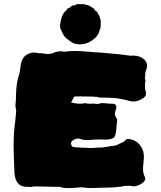

<svg xmlns="http://www.w3.org/2000/svg" viewBox="-20 -928 815 972"><path d="M288.6 19.5C284.7 18.1 280.8 17.6 277.3 17.6C274.9 17.6 272.9 17.6 271 18.1C271 18.1 158.7 15.6 158.7 15.6C151.9 15.6 145 16.6 138.7 18.6C138.7 18.6 112.8 17.6 112.8 17.6C77.6 17.6 57.6 -5.4 53.2 -50.8C50.3 -124 48.8 -171.4 48.8 -192.4C48.8 -231.4 51.3 -270.5 56.6 -310.1C56.6 -310.1 62 -364.7 62 -364.7C62 -369.6 61.5 -374.5 60.1 -379.4C58.6 -384.3 58.1 -389.2 58.1 -394C60.1 -412.1 61 -430.2 61 -447.3C62 -488.8 66.9 -521 75.2 -544.4C79.1 -556.6 81.5 -569.3 82.5 -582.5C82.5 -582.5 85.9 -604.5 85.9 -604.5C91.8 -637.7 112.3 -656.7 147 -662.1C153.3 -662.1 159.7 -661.6 167 -660.2C176.3 -658.7 185.5 -658.2 194.3 -658.2C204.1 -655.8 213.4 -654.8 221.7 -654.8C233.4 -654.8 243.7 -656.7 252.4 -661.1C255.9 -663.1 261.7 -665 271 -666.5C277.3 -668 282.7 -668.5 287.6 -668.5C293.5 -668.5 299.3 -667.5 305.7 -666C320.8 -668.5 338.9 -669.9 358.9 -669.9C379.9 -669.9 403.3 -668.5 429.2 -666C436.5 -666 443.8 -665 452.1 -663.6C471.2 -663.6 516.6 -660.2 587.9 -652.8C619.1 -648.4 636.7 -646 640.6 -646C640.6 -646 654.8 -646.5 654.8 -646.5C677.2 -646.5 695.3 -640.1 709 -627.9C719.2 -618.7 724.6 -607.9 724.6 -595.7C724.6 -589.4 723.1 -582.5 720.7 -575.7C717.3 -568.4 715.3 -561.5 715.3 -554.7C715.3 -546.4 714.8 -538.1 713.4 -529.8C715.8 -526.4 716.8 -522.5 716.8 -517.6C716.8 -515.1 715.8 -513.2 714.4 -511.7C714.4 -511.7 714.4 -484.9 714.4 -484.9C714.4 -479.5 715.3 -473.6 716.8 -468.3C718.3 -462.4 719.2 -457.5 719.2 -453.1C719.2 -444.8 714.4 -437.5 705.1 -431.2C695.3 -424.8 686.5 -420.4 678.7 -418C670.4 -415.5 663.6 -414.1 657.7 -414.1C651.9 -414.1 646 -414.6 639.6 -416C599.6 -427.2 564.5 -433.1 534.2 -433.1C521.5 -433.1 508.8 -433.6 495.6 -434.1C495.6 -434.1 491.2 -433.6 491.2 -433.6C484.9 -433.6 478 -435.1 471.2 -437.5C460 -439 431.6 -439.9 386.2 -439.9C386.2 -439.9 358.4 -439.5 358.4 -439.5C356.9 -439.5 355.5 -438.5 354 -436.5C352.5 -434.1 350.1 -429.7 347.2 -422.9C343.8 -416 341.3 -411.6 339.8 -409.2C358.9 -404.8 373.5 -402.8 383.8 -402.8C391.1 -402.8 397.9 -403.3 405.3 -404.8C407.7 -405.3 410.2 -405.8 412.6 -405.8C418 -403.8 425.8 -402.8 436 -402.8C436 -402.8 453.1 -403.8 453.1 -403.8C461.9 -402.3 469.2 -401.9 474.6 -401.9C480.5 -401.9 485.8 -403.3 490.7 -405.8C490.7 -405.8 500.5 -405.8 500.5 -405.8C511.7 -405.8 523.4 -404.8 535.6 -402.8C535.6 -402.8 545.4 -403.3 545.4 -403.3C561.5 -403.3 569.3 -397.5 569.3 -386.2C569.3 -380.9 567.9 -375.5 565.4 -369.6C563 -363.3 561.5 -357.4 561.5 -352.1C561.5 -344.7 564 -337.9 568.8 -331.1C571.8 -327.6 573.2 -324.2 573.2 -320.3C571.8 -311 570.8 -301.3 570.3 -291.5C568.8 -262.7 564.9 -242.7 558.6 -232.4C547.4 -225.1 533.2 -221.2 517.1 -221.2C506.8 -221.2 497.6 -221.7 489.3 -222.2C480 -221.7 472.7 -221.7 467.3 -221.7C461.4 -221.7 455.6 -221.2 450.2 -220.7C442.9 -219.2 433.6 -218.8 423.3 -218.8C408.2 -218.8 396 -220.7 386.7 -224.6C381.8 -226.1 377 -226.6 372.1 -226.6C365.7 -226.6 359.4 -224.6 353.5 -220.7C344.2 -215.3 339.4 -209.5 339.4 -202.1C339.4 -198.7 340.3 -195.3 341.8 -191.9C344.7 -186.5 348.1 -184.1 351.6 -183.6C355 -183.1 357.9 -182.6 360.4 -182.6C364.7 -182.6 369.6 -182.1 374.5 -181.6C379.4 -181.2 384.8 -180.7 390.6 -180.7C401.4 -180.7 410.6 -180.2 418.9 -179.7C426.8 -179.2 433.1 -178.7 438.5 -178.7C447.8 -178.7 459 -179.2 471.7 -180.7C471.7 -180.7 485.8 -181.2 485.8 -181.2C485.8 -181.2 488.3 -180.7 488.3 -180.7C498.5 -181.2 509.8 -182.6 522.9 -185.1C536.1 -187.5 550.3 -189.9 565.9 -191.4C571.3 -193.4 577.6 -196.3 584 -199.7C590.3 -203.1 596.2 -206.1 602.1 -208.5C607.9 -210.4 612.8 -214.4 617.2 -220.7C619.1 -223.1 622.6 -224.6 627.4 -224.6C636.2 -224.6 646 -222.2 657.2 -217.8C665.5 -214.4 672.4 -210 677.7 -205.1C698.2 -185.5 708.5 -162.1 708.5 -134.8C708 -124 707.5 -112.8 706.1 -101.6C704.6 -92.3 704.1 -82.5 704.1 -72.3C704.1 -57.6 707 -43.9 713.4 -31.7C714.8 -28.8 715.3 -25.9 715.3 -23.4C715.3 -16.6 710.9 -9.8 702.6 -2.9C691.4 6.3 677.7 12.2 661.1 15.6C652.8 15.1 645 14.2 636.7 12.2C627.4 12.7 619.6 13.2 613.3 13.2C606.9 13.2 601.1 14.2 595.7 16.6C595.7 16.6 549.8 21 549.8 21C538.1 21 520.5 21.5 496.6 22.5C472.7 23.4 453.1 23.9 438 23.9C427.2 23.9 416 22.9 404.3 21.5C401.9 20.5 399.4 20 396 20C389.6 20 381.8 20.5 372.6 21.5C354 23.4 337.9 24.4 324.7 24.4C308.6 24.4 296.9 22.9 288.6 19.5ZM333.5 -720.7C317.4 -731.9 307.6 -740.2 304.7 -746.6C301.3 -752.9 298.8 -756.8 296.9 -759.3C296.9 -759.3 295.9 -761.2 295.9 -761.2C294.4 -765.6 293 -769.5 290.5 -773.4C286.1 -780.8 284.2 -787.1 284.2 -792.5C284.2 -792.5 284.7 -797.4 284.7 -797.4C284.7 -797.4 283.2 -797.4 283.2 -797.4C283.2 -797.4 289.1 -829.1 289.1 -829.1C291 -837.9 293.9 -846.2 298.3 -854.5C302.7 -862.8 305.7 -867.2 307.1 -867.7C312.5 -871.1 316.9 -876 319.3 -881.3C320.8 -884.8 324.7 -887.2 332 -888.7C333.5 -889.2 335 -890.1 335.9 -891.6C341.8 -897.9 347.7 -900.9 354 -900.9C354 -900.9 356.4 -900.9 356.4 -900.9C358.9 -900.9 360.8 -901.4 362.3 -902.8C365.7 -905.3 369.1 -907.2 373.5 -907.7C377.4 -907.7 380.9 -907.2 384.3 -906.7C385.7 -906.7 387.2 -906.7 388.7 -907.2C390.1 -907.2 393.6 -907.2 398.9 -907.2C401.4 -907.2 403.8 -907.2 406.2 -906.7C412.6 -904.3 419.4 -902.3 425.8 -901.4C428.7 -900.9 431.6 -899.4 434.1 -897.5C434.1 -897.5 437.5 -895 437.5 -895C449.7 -889.6 457 -883.8 460.4 -877.4C461.9 -875 463.4 -872.6 465.8 -871.1C470.7 -869.1 473.6 -865.7 475.1 -860.8C475.6 -858.4 477.1 -856.4 479 -854C481.9 -850.1 484.4 -844.2 486.8 -835.9C489.3 -827.6 490.2 -821.8 490.2 -819.3C490.2 -807.1 489.7 -796.4 489.3 -787.1C485.8 -782.2 483.9 -777.3 483.4 -772C482.9 -766.6 480.5 -760.3 476.1 -753.4C466.8 -738.3 451.7 -725.6 431.2 -714.4C415.5 -707 399.4 -703.6 382.3 -703.6C362.8 -703.6 346.7 -709.5 333.5 -720.7Z"/></svg>

Font: Kaph
Style: Regular
Weight: 400
Designer: GGBotNet
Foundry: f0n7.com